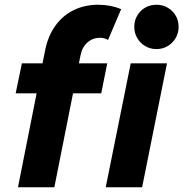

<svg xmlns="http://www.w3.org/2000/svg" viewBox="-20 -794 777 814"><path d="M72.8 -525.4H160.2L171.4 -581.1Q183.6 -641.6 214.8 -685.1Q246.1 -728.5 292.7 -751.2Q339.4 -773.9 396.5 -773.9Q448.2 -773.9 493.7 -755.4L438 -624.5Q423.3 -633.8 403.8 -633.8Q373.5 -633.8 350.8 -614Q328.1 -594.2 321.3 -559.1L314.5 -525.4H434.6L409.2 -398.4H289.6L210.4 0H56.2L135.3 -398.4H46.4ZM534.2 -525.4H688L582.5 0H428.2ZM549.3 -680.2Q549.3 -706.5 561.8 -728Q574.2 -749.5 595.7 -761.7Q617.2 -773.9 643.6 -773.9Q669.4 -773.9 690.9 -761.5Q712.4 -749 724.9 -727.8Q737.3 -706.5 737.3 -680.2Q737.3 -654.3 724.9 -632.8Q712.4 -611.3 690.9 -598.6Q669.4 -585.9 643.6 -585.9Q617.2 -585.9 595.7 -598.6Q574.2 -611.3 561.8 -632.8Q549.3 -654.3 549.3 -680.2Z"/></svg>

Font: Reddit Sans Chocolate ExBold
Style: Italic
Weight: 800
Italic angle: -11.25°
Designer: Stephen Hutchings
Version: Version 1.013